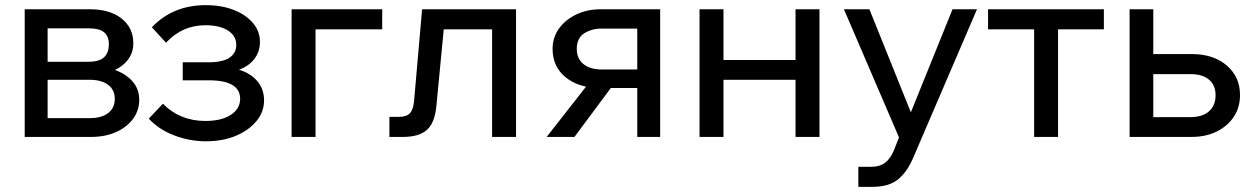

<svg xmlns="http://www.w3.org/2000/svg" viewBox="-20 -532 4862 746"><path d="M76 0V-496H329Q407 -496 452.5 -460Q498 -424 498 -364Q498 -326 475.5 -298Q453 -270 415 -255L414 -264Q461 -251 491 -220Q521 -189 521 -144Q521 -102 496 -69Q471 -36 429 -18Q387 0 335 0ZM165 -22 113 -73H328Q374 -73 400 -92.5Q426 -112 426 -148Q426 -183 400 -202.5Q374 -222 328 -222H124V-292H323Q367 -292 385 -310Q403 -328 403 -360Q403 -391 384.5 -406.5Q366 -422 323 -422H112L165 -475Z M780 17Q718 17 658 -5.5Q598 -28 558 -71L613 -129Q679 -62 778 -62Q840 -62 876.5 -85.5Q913 -109 913 -148Q913 -220 791 -220H690V-290H792Q844 -290 871 -307.5Q898 -325 898 -358Q898 -393 865.5 -413.5Q833 -434 778 -434Q688 -434 625 -366L570 -426Q652 -512 779 -512Q841 -512 888 -493.5Q935 -475 962.5 -443Q990 -411 990 -369Q990 -329 965.5 -299.5Q941 -270 896 -257L895 -265Q948 -252 977 -220Q1006 -188 1006 -142Q1006 -97 976 -61Q946 -25 895.5 -4Q845 17 780 17Z M1113 0V-496H1465V-418H1131L1206 -477V0Z M1493 0V-78H1531Q1559 -78 1572.5 -92Q1586 -106 1589 -141L1620 -496H1985V0H1892V-479L1958 -418H1638L1710 -479L1676 -125Q1670 -55 1639 -27.5Q1608 0 1546 0Z M2456 0V-482L2515 -421H2318Q2279 -421 2250 -402.5Q2221 -384 2221 -342Q2221 -304 2247 -283Q2273 -262 2319 -262H2500V-190H2313Q2229 -190 2178 -231.5Q2127 -273 2127 -342Q2127 -386 2151.5 -420.5Q2176 -455 2218.5 -475.5Q2261 -496 2314 -496H2545V0ZM2104 0 2281 -226H2380L2212 0Z M3071 0V-496H3164V0ZM2698 0V-496H2791V0ZM2743 -222V-299H3123V-222Z M3681 -496H3776L3529 79Q3506 134 3470.5 164Q3435 194 3369 194H3315V116H3367Q3398 116 3418.5 100.5Q3439 85 3452 55L3473 2L3259 -496H3358L3537 -51H3501Z M3998 0V-467H4091V0ZM3819 -418V-496H4269V-418Z M4369 0V-496H4461V-14L4400 -77H4606Q4652 -77 4677.5 -99.5Q4703 -122 4703 -162Q4703 -201 4677.5 -222.5Q4652 -244 4606 -244H4415V-322H4610Q4695 -322 4746.5 -277.5Q4798 -233 4798 -163Q4798 -115 4774 -78.5Q4750 -42 4707.5 -21Q4665 0 4610 0Z"/></svg>

Font: Wix Madefor Display Medium
Style: Regular
Weight: 500
Designer: Dalton Maag Ltd
Foundry: Dalton Maag Ltd
Version: Version 3.100